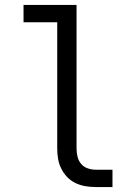

<svg xmlns="http://www.w3.org/2000/svg" viewBox="-20 -755 540 775"><path d="M366 0Q345 0 324.5 -3.5Q304 -7 285 -16Q266 -25 251.5 -40Q237 -55 227.5 -74Q218 -93 214.5 -113.5Q211 -134 211 -155V-665H75V-735H289V-155Q289 -138 293 -122Q297 -106 307.5 -93.5Q318 -81 334 -75.5Q350 -70 366 -70H434V0Z"/></svg>

Font: Zed Mono
Style: Regular
Weight: 400
Monospace: yes
Designer: Belleve Invis
Foundry: Belleve Invis
Version: Version 1.0.0; ttfautohint (v1.8.4)